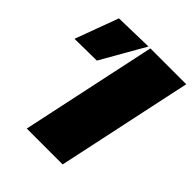

<svg xmlns="http://www.w3.org/2000/svg" viewBox="-300 -831 950 950"><g transform="rotate(45 175.0 -356.5)"><path d="M47 0Q59 -55.5 70 -107.5Q81 -159.5 96 -229.5L148 -474Q163.5 -545.5 175 -600Q186.5 -654.5 199 -713H450Q437.5 -655 425.8 -599.8Q414 -544.5 399 -474L347 -229.5Q332 -159.5 321 -107.5Q310 -55.5 298 0ZM-100 -481Q-78.5 -538.5 -57.8 -595Q-37 -651.5 -16 -708L186 -713Q152 -653.5 118.8 -595.5Q85.5 -537.5 54.5 -483Z"/></g></svg>

Font: Commissioner Black
Style: Italic
Weight: 900
Italic angle: -12°
Designer: Kostas Bartsokas
Foundry: Kostas Bartsokas
Version: Version 1.000; ttfautohint (v1.8.3)